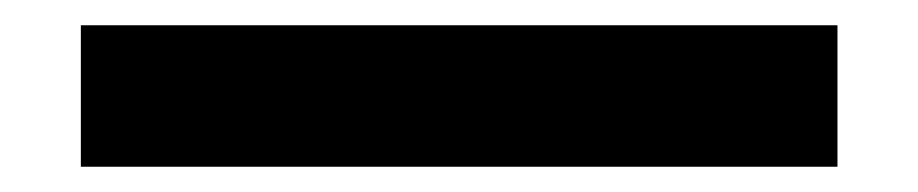

<svg xmlns="http://www.w3.org/2000/svg" viewBox="-20 49 727 152"><path d="M44 181V69H643V181Z"/></svg>

Font: Readex Pro SemiBold
Style: Regular
Weight: 600
Designer: Bonnie Shaver-Troup, Thomas Jockin
Foundry: Lexend
Version: Version 1.204